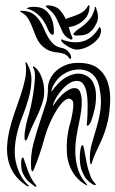

<svg xmlns="http://www.w3.org/2000/svg" viewBox="-20 -719 448 745"><path d="M352 -359Q354 -328 348 -299.5Q342 -271 333 -247Q331 -242 326.5 -236Q322 -230 318 -232Q316 -232 317 -239Q318 -246 318 -249Q319 -260 319.5 -276.5Q320 -293 320 -310Q320 -327 318.5 -342.5Q317 -358 314 -369Q305 -401 285.5 -404.5Q266 -408 246 -394Q226 -380 208 -355Q190 -330 184 -306Q190 -315 199.5 -327.5Q209 -340 221 -351.5Q233 -363 246.5 -370.5Q260 -378 272 -377Q285 -376 290.5 -363Q296 -350 297 -331Q298 -312 295 -290Q292 -268 288 -249Q281 -218 276 -185Q271 -152 272.5 -120.5Q274 -89 283.5 -59.5Q293 -30 316 -5Q318 -2 319 0Q320 2 314 -1Q288 -16 272.5 -36Q257 -56 249 -79Q241 -102 239.5 -127Q238 -152 240 -177Q244 -213 252 -240Q260 -267 264 -301Q266 -322 261 -328.5Q256 -335 249 -336Q239 -337 226.5 -325.5Q214 -314 200.5 -293Q187 -272 174.5 -244Q162 -216 153 -185Q145 -154 133.5 -120.5Q122 -87 112 -63Q108 -54 106 -54Q104 -54 102.5 -58Q101 -62 101 -64Q97 -114 110 -163Q123 -212 140 -262Q150 -293 158 -317Q166 -341 166 -378Q166 -394 174 -411.5Q182 -429 197.5 -443.5Q213 -458 236 -467Q259 -476 288 -475Q336 -474 362 -452.5Q388 -431 398.5 -398Q409 -365 407.5 -326.5Q406 -288 399 -252Q393 -225 385 -203Q377 -181 368 -162Q359 -143 351 -126Q343 -109 338 -92Q337 -89 336 -85.5Q335 -82 333 -82Q331 -82 330 -86Q329 -90 329 -95Q327 -129 336 -160.5Q345 -192 355 -225.5Q365 -259 370 -296Q375 -333 366 -378Q357 -426 322 -442Q287 -458 242 -440Q236 -437 226 -431Q216 -425 206.5 -415Q197 -405 189 -391.5Q181 -378 179 -362Q191 -380 207 -396Q223 -412 241 -421.5Q259 -431 277.5 -433Q296 -435 314 -426Q335 -415 343 -395.5Q351 -376 352 -359ZM148 -332Q137 -294 118.5 -257Q100 -220 88 -186Q87 -184 84.5 -178.5Q82 -173 78 -174Q76 -175 75.5 -180.5Q75 -186 75 -189Q75 -205 80.5 -231.5Q86 -258 92 -275Q94 -281 99.5 -305.5Q105 -330 109.5 -359Q114 -388 115.5 -415Q117 -442 110 -454Q106 -461 110 -461Q113 -461 118 -456Q130 -445 137.5 -429Q145 -413 148.5 -395.5Q152 -378 151.5 -361Q151 -344 148 -332ZM352 -1Q350 0 344 -2Q341 -3 339 -4Q325 -13 315 -24.5Q305 -36 295 -64Q292 -74 290.5 -89.5Q289 -105 290 -120Q291 -135 293.5 -145.5Q296 -156 301 -156Q303 -156 305.5 -144.5Q308 -133 310.5 -118Q313 -103 316 -88Q319 -73 321 -66Q326 -51 331 -36Q336 -21 347 -10Q349 -8 351 -4.5Q353 -1 352 -1ZM82 1Q51 -20 34.5 -45Q18 -70 12 -97Q6 -124 7.5 -152Q9 -180 15 -207Q23 -243 35.5 -278.5Q48 -314 59.5 -347.5Q71 -381 77.5 -413Q84 -445 79 -474Q79 -478 80 -478Q82 -478 85 -473Q103 -441 102 -407Q101 -373 91 -337.5Q81 -302 66.5 -265.5Q52 -229 44 -192Q39 -169 37.5 -143.5Q36 -118 41 -93Q46 -68 57.5 -44Q69 -20 89 -1Q93 1 91 3Q89 5 86.5 3.5Q84 2 82 1ZM120 5Q117 7 112 2Q101 -6 90.5 -15Q80 -24 70 -44Q66 -51 64 -62Q62 -73 62 -83.5Q62 -94 63.5 -101Q65 -108 68 -108Q72 -107 74.5 -97Q77 -87 79 -84Q83 -73 86 -63.5Q89 -54 93 -45Q99 -31 105 -21Q111 -11 119 -1Q120 0 121 2Q122 4 120 5ZM370 -588Q368 -577 356.5 -564.5Q345 -552 329 -542.5Q313 -533 294.5 -528.5Q276 -524 261 -530Q253 -533 244.5 -538Q236 -543 229.5 -548Q223 -553 219.5 -557.5Q216 -562 218 -565Q220 -567 224.5 -564.5Q229 -562 233 -561Q260 -553 286 -555.5Q312 -558 335 -576Q342 -582 350.5 -592Q359 -602 363 -610Q366 -615 367 -614Q372 -609 372 -601Q372 -593 370 -588ZM67 -677Q92 -676 107 -666Q122 -656 132 -641.5Q142 -627 149.5 -609.5Q157 -592 165.5 -576.5Q174 -561 186.5 -549Q199 -537 220 -533Q233 -530 240.5 -523.5Q248 -517 252 -510Q256 -503 256 -497Q256 -491 255 -491Q250 -490 248.5 -493Q247 -496 243 -500.5Q239 -505 231 -509Q223 -513 207 -515Q179 -517 162 -527Q145 -537 134.5 -551Q124 -565 117.5 -582Q111 -599 104.5 -615.5Q98 -632 89.5 -646.5Q81 -661 65 -670Q60 -672 58.5 -675Q57 -678 67 -677ZM158 -695Q158 -698 163.5 -698Q169 -698 170 -698Q198 -696 212.5 -679.5Q227 -663 235 -645Q244 -649 255 -652.5Q266 -656 277 -660.5Q288 -665 297.5 -670.5Q307 -676 313 -684Q316 -687 319.5 -693.5Q323 -700 325 -699Q326 -699 327 -695.5Q328 -692 326 -681Q323 -661 311.5 -648Q300 -635 287 -627.5Q274 -620 262.5 -617Q251 -614 247 -614Q251 -598 254 -590Q257 -582 258.5 -579Q260 -576 260.5 -575Q261 -574 261 -571Q262 -564 254 -566Q232 -575 222.5 -595.5Q213 -616 203 -639Q195 -657 185 -668.5Q175 -680 158 -693ZM84 -687Q91 -691 100.5 -692Q110 -693 121 -692Q140 -691 153.5 -681.5Q167 -672 175 -657.5Q183 -643 186.5 -625.5Q190 -608 189 -592Q189 -590 188 -587Q187 -584 185 -584Q174 -585 167 -603Q160 -621 147 -641Q136 -656 121.5 -667.5Q107 -679 87 -685H85Q82 -685 84 -687ZM274 -581Q266 -582 265 -585.5Q264 -589 269 -593Q276 -601 287 -608Q298 -615 309 -624.5Q320 -634 330 -647Q340 -660 346 -681Q348 -686 348 -689.5Q348 -693 351 -692Q353 -692 355 -680Q360 -669 360 -655Q360 -641 355 -630Q347 -613 338 -603Q329 -593 319 -588Q309 -583 297.5 -582Q286 -581 274 -581Z"/></svg>

Font: Akronim
Style: Regular
Weight: 400
Designer: Grzegorz Klimczewski
Foundry: Fonty.PL
Version: Version 1.001